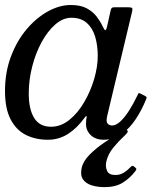

<svg xmlns="http://www.w3.org/2000/svg" viewBox="-22 -549 654 768"><path d="M562.5 -152Q545.5 -109.5 521 -72.5Q496.5 -35.5 464.8 -12.8Q433 10 393.5 10Q360 10 341 -8.5Q322 -27 322 -53Q322 -64 322.8 -69.8Q323.5 -75.5 324.5 -79.5Q325.5 -85 323.5 -85Q321.5 -85 317.5 -79.5Q286.5 -36.5 250 -13.2Q213.5 10 169.5 10Q120 10 81.2 -9.5Q42.5 -29 20.2 -72Q-2 -115 -2 -185Q-2 -260 21.8 -323Q45.5 -386 84.5 -432Q123.5 -478 169.8 -503.5Q216 -529 261 -529Q300 -529 324.8 -515.8Q349.5 -502.5 364.2 -483.2Q379 -464 387.5 -445.5Q395.5 -428.5 399.2 -428.2Q403 -428 406.5 -444L420.5 -507Q422 -514 425 -517Q428 -520 436.5 -520H489Q504 -520 506.5 -516.5Q509 -513 506 -501L406.5 -84Q405.5 -80 405 -75Q404.5 -70 404.5 -66Q404.5 -58 410.8 -52.5Q417 -47 426.5 -47Q442.5 -47 460.5 -64.2Q478.5 -81.5 495.8 -109Q513 -136.5 527.5 -167Q530.5 -173.5 532 -175.8Q533.5 -178 540 -174.5L557 -166Q563.5 -162.5 564.2 -160.5Q565 -158.5 562.5 -152ZM369 -325Q369 -367 358.8 -401.8Q348.5 -436.5 325.2 -457.2Q302 -478 263.5 -478Q230 -478 199.2 -451.2Q168.5 -424.5 144.5 -380.5Q120.5 -336.5 106.8 -282.8Q93 -229 93 -175Q93 -112 114.8 -77Q136.5 -42 182 -42Q221.5 -42 255.5 -69.5Q289.5 -97 315 -140.8Q340.5 -184.5 354.8 -233.5Q369 -282.5 369 -325ZM396.5 199.5Q368.5 199.5 345.2 192.5Q322 185.5 310.2 168.8Q298.5 152 304.5 123.5Q310.5 95.5 337 69Q363.5 42.5 398 19.5Q432.5 -3.5 463 -21.5Q483.5 -34 488 -26.5Q490.5 -22.5 486.2 -17Q482 -11.5 474.5 -4.5Q453 15 431.2 41.5Q409.5 68 403 98.5Q399 117.5 406.2 134.2Q413.5 151 439.5 151Q458 151 473 141.8Q488 132.5 499 120.5Q507.5 110.5 514 117L520 122Q524 125.5 523.5 128Q523 130.5 519 136Q498 163.5 469.2 181.5Q440.5 199.5 396.5 199.5Z"/></svg>

Font: Besley
Style: Italic
Weight: 400
Italic angle: -13°
Designer: Owen Earl
Foundry: indestructible type*
Version: Version 4.000; ttfautohint (v1.8.4.7-5d5b)